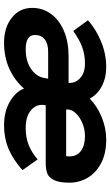

<svg xmlns="http://www.w3.org/2000/svg" viewBox="182 -717 545 949"><g transform="rotate(90 454.5 -242.5)"><path d="M19 -129Q19 -182 49.5 -223Q80 -264 134 -286.5Q188 -309 258 -309H390V-314Q390 -345 364.5 -367.5Q339 -390 294 -390Q251 -390 213.5 -376.5Q176 -363 133 -332L80 -405Q127 -446 187.5 -470.5Q248 -495 311 -495Q365 -495 406.5 -473Q448 -451 467 -414H468Q503 -449 557.5 -472Q612 -495 670 -495Q738 -495 786 -470Q834 -445 858.5 -403.5Q883 -362 883 -313Q883 -262 869.5 -236Q856 -210 835.5 -203Q815 -196 786 -196H500L499 -188Q494 -150 524.5 -123.5Q555 -97 613 -97Q659 -97 696 -111.5Q733 -126 768 -156L821 -81Q769 -35 716 -12.5Q663 10 599 10Q531 10 482 -19Q433 -48 418 -88H417Q377 -42 319.5 -16Q262 10 191 10Q116 10 67.5 -28.5Q19 -67 19 -129ZM752 -297Q753 -303 753 -314Q753 -350 726 -370Q699 -390 653 -390Q620 -390 589.5 -377.5Q559 -365 540 -345Q521 -325 521 -303V-297ZM365 -187 369 -208H236Q196 -208 174.5 -191Q153 -174 153 -142Q153 -97 223 -97Q282 -97 320 -123Q358 -149 365 -187Z"/></g></svg>

Font: Niramit
Style: Bold Italic
Weight: 700
Italic angle: -10°
Designer: Katatrad Aksorn Co.,Ltd.
Foundry: Cadson Demak Co.,Ltd.
Version: Version 1.001; ttfautohint (v1.6)